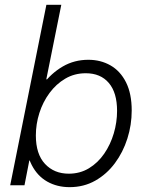

<svg xmlns="http://www.w3.org/2000/svg" viewBox="-20 -772 614 800"><path d="M22.5 0 173.3 -752H235.4L172.9 -441.4H184.6L155.8 -394L106.4 -151.4L120.1 -103H102.1L82 0ZM270 7.8Q217.8 7.8 176.8 -15.4Q135.7 -38.6 112.1 -84.7Q88.4 -130.9 88.4 -199.7Q88.4 -259.3 106.7 -316.9Q125 -374.5 159.4 -420.9Q193.8 -467.3 241.7 -495.1Q289.6 -522.9 348.1 -522.9Q399.4 -522.9 440.4 -499.5Q481.4 -476.1 505.1 -429Q528.8 -381.8 528.8 -311.5Q528.8 -251.5 510.7 -194.6Q492.7 -137.7 458.7 -92Q424.8 -46.4 377 -19.3Q329.1 7.8 270 7.8ZM266.6 -48.3Q313.5 -48.3 350.8 -71Q388.2 -93.8 414.3 -131.8Q440.4 -169.9 454.1 -216.3Q467.8 -262.7 467.8 -310.1Q467.8 -386.2 433.3 -426.5Q398.9 -466.8 337.4 -466.8Q290 -466.8 252 -444.3Q213.9 -421.9 186.3 -384.5Q158.7 -347.2 144 -301Q129.4 -254.9 129.4 -207.5Q129.4 -129.9 167.5 -89.1Q205.6 -48.3 266.6 -48.3Z"/></svg>

Font: Reddit Sans Light
Style: Italic
Weight: 300
Italic angle: -11.25°
Designer: Stephen Hutchings
Version: Version 1.013